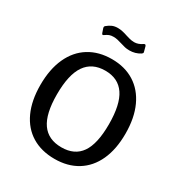

<svg xmlns="http://www.w3.org/2000/svg" viewBox="-216 -1105 1199 1270"><g transform="rotate(30 383.5 -470.0)"><path d="M59 -368Q59 -488 98.5 -574.5Q138 -661 211.5 -706.5Q285 -752 385 -752Q484 -752 556.5 -706.5Q629 -661 668.5 -575Q708 -489 708 -369Q708 -250 669 -165Q630 -80 557 -35Q484 10 384 10Q283 10 210 -34.5Q137 -79 98 -164Q59 -249 59 -368ZM582 -368Q582 -519 533 -591.5Q484 -664 385 -664Q285 -664 235 -591.5Q185 -519 185 -368Q185 -220 234.5 -149.5Q284 -79 385 -79Q485 -79 533.5 -149Q582 -219 582 -368ZM454 -859Q435 -859 419.5 -862.5Q404 -866 382 -873Q367 -878 351 -881.5Q335 -885 320 -885Q301 -885 288 -880Q275 -875 258 -863Q254 -860 250 -860Q245 -860 242 -869L231 -901Q230 -904 230 -908Q230 -913 235 -918Q254 -934 272.5 -942Q291 -950 316 -950Q334 -950 353.5 -945.5Q373 -941 390 -935Q396 -933 416 -927.5Q436 -922 454 -922Q485 -922 515 -943Q519 -946 524 -946Q530 -946 533 -937L543 -900Q544 -898 544 -894Q544 -888 535 -882Q499 -859 454 -859Z"/></g></svg>

Font: Libre Franklin Medium
Style: Regular
Weight: 500
Designer: Pablo Impallari, Rodrigo Fuenzalida
Foundry: Impallari Type
Version: Version 1.002; ttfautohint (v1.5)